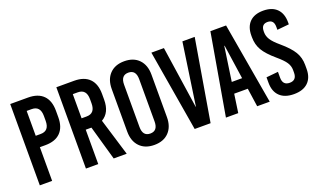

<svg xmlns="http://www.w3.org/2000/svg" viewBox="-76 -1127 2566 1553"><g transform="rotate(-20 1207.0 -350.0)"><path d="M57 -700H210Q296 -700 341 -654.5Q386 -609 386 -523V-467Q386 -381 341 -335.5Q296 -290 210 -290H163V0H57ZM163 -602V-388H206Q280 -388 280 -474V-516Q280 -602 206 -602Z M693 0 609 -296H560V0H454V-700H607Q693 -700 738 -654.5Q783 -609 783 -523V-473Q783 -362 708 -319L805 0ZM560 -602V-394H603Q677 -394 677 -480V-516Q677 -602 603 -602Z M1212 -533V-167Q1212 -85 1166.5 -37.5Q1121 10 1041 10Q961 10 915.5 -37.5Q870 -85 870 -167V-533Q870 -615 915.5 -662.5Q961 -710 1041 -710Q1121 -710 1166.5 -662.5Q1212 -615 1212 -533ZM976 -532V-168Q976 -88 1041 -88Q1106 -88 1106 -168V-532Q1106 -612 1041 -612Q976 -612 976 -532Z M1527 0H1390L1272 -700H1380L1459 -166H1461L1539 -700H1645Z M2036 0H1928L1905 -159H1788L1765 0H1659L1780 -700H1915ZM1845 -550 1802 -255H1891L1848 -550Z M2395 -553V-535L2293 -525V-551Q2293 -612 2239 -612Q2185 -612 2185 -551V-542Q2185 -510 2204 -479.5Q2223 -449 2274 -406Q2347 -344 2377 -294Q2407 -244 2407 -182V-147Q2407 -72 2364.5 -31Q2322 10 2243 10Q2164 10 2121.5 -31Q2079 -72 2079 -147V-194L2181 -204V-154Q2181 -88 2241 -88Q2301 -88 2301 -154V-177Q2301 -211 2281 -241.5Q2261 -272 2209 -316Q2137 -377 2108 -426.5Q2079 -476 2079 -538V-553Q2079 -628 2120 -669Q2161 -710 2237 -710Q2313 -710 2354 -669Q2395 -628 2395 -553Z"/></g></svg>

Font: Bebas Kai
Style: Regular
Weight: 400
Designer: Ryoichi Tsunekawa
Foundry: Dharma Type
Version: Version 1.001;PS 001.001;hotconv 1.0.70;makeotf.lib2.5.58329